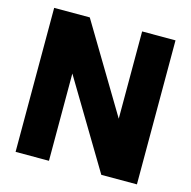

<svg xmlns="http://www.w3.org/2000/svg" viewBox="-108 -847 948 953"><g transform="rotate(15 366.0 -370.0)"><path d="M506.5 -740H678V0H495L226 -448.5V0H54.5V-740H237.5L506.5 -291.5Z"/></g></svg>

Font: Encode Sans Semi Condensed ExBd
Style: Regular
Weight: 800
Width: 4
Designer: Multiple Designers
Foundry: Impallari Type
Version: Version 2.000